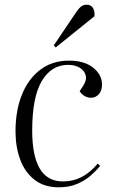

<svg xmlns="http://www.w3.org/2000/svg" viewBox="-20 -783 489 817"><path d="M274 -525Q339 -525 376.5 -495Q414 -465 414 -423Q414 -397 400.5 -382Q387 -367 367 -367Q352 -367 339 -375Q326 -383 319 -395L334 -418Q350 -442 344.5 -462.5Q339 -483 319 -495Q299 -507 270 -507Q199 -507 158 -438.5Q117 -370 117 -227Q117 -121 149 -66Q181 -11 248 -11Q290 -11 326 -29Q362 -47 396 -87L406 -77Q390 -57 366 -36Q342 -15 308.5 -0.5Q275 14 230 14Q168 14 127 -18Q86 -50 66 -104Q46 -158 46 -224Q46 -312 73 -379.5Q100 -447 151 -486Q202 -525 274 -525ZM300 -725Q313 -745 323.5 -754Q334 -763 349 -763Q367 -763 375.5 -749Q384 -735 382 -714L217 -581L209 -590Z"/></svg>

Font: Literata 72pt Light
Style: Italic
Weight: 300
Italic angle: -2°
Designer: Latin by Veronika Burian and Jose Scaglione. Greek by Irene Vlachou. Cyrillic by Vera Evstafieva
Foundry: TypeTogether
Version: Version 3.002